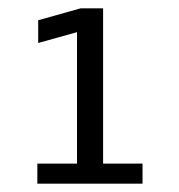

<svg xmlns="http://www.w3.org/2000/svg" viewBox="-20 -720 430 460"><path d="M69.5 -280V-328H164.5V-643L71.5 -617V-671.5L173 -700H227V-328H321.5V-280Z"/></svg>

Font: Trispace Thin Light
Style: Regular
Weight: 300
Version: Version 1.210